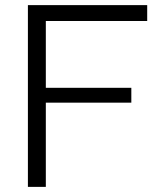

<svg xmlns="http://www.w3.org/2000/svg" viewBox="-20 -730 629 750"><path d="M89 0V-710H555V-648H159V-387H493V-329H159V0Z"/></svg>

Font: Raleway-v4020
Style: Regular
Weight: 400
Designer: Matt McInerney, Pablo Impallari, Rodrigo Fuenzalida
Foundry: Matt McInerney, Pablo Impallari, Rodrigo Fuenzalida
Version: Version 4.020;PS 004.020;hotconv 1.0.88;makeotf.lib2.5.64775